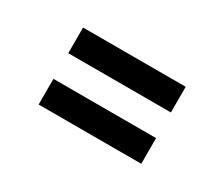

<svg xmlns="http://www.w3.org/2000/svg" viewBox="-49 -483 473 405"><g transform="rotate(30 187.5 -281.0)"><path d="M62.5 -375H312.5V-312.5H62.5ZM62.5 -250H312.5V-187.5H62.5Z"/></g></svg>

Font: Pixel Operator
Style: Regular
Weight: 400
Designer: Jayvee Enaguas (HarvettFox96)
Version: 2016.04.25